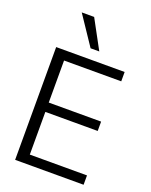

<svg xmlns="http://www.w3.org/2000/svg" viewBox="-170 -1030 880 1120"><g transform="rotate(20 269.5 -470.5)"><path d="M67 0V-700H492V-642H137V-381H462V-323H137V-58H492V0ZM258 -762 138 -941H215L312 -762Z"/></g></svg>

Font: Host Grotesk Light Light
Style: Regular
Weight: 300
Version: Version 1.003